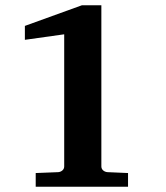

<svg xmlns="http://www.w3.org/2000/svg" viewBox="-20 -707 627 727"><path d="M115.2 0V-51.8L201.2 -55.2Q210 -56.2 216.6 -62Q223.1 -67.9 223.1 -77.1V-577.1L74.2 -556.2V-608.9L290 -687H363.8V-77.1Q363.8 -67.9 370.4 -62Q377 -56.2 386.2 -55.2L464.8 -51.8V0Z"/></svg>

Font: Charis SIL Viet
Style: Bold
Weight: 700
Foundry: SIL International
Version: Version 5.000